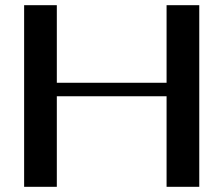

<svg xmlns="http://www.w3.org/2000/svg" viewBox="-20 -720 862 740"><path d="M73 -700H199V-401H622V-700H748V0H622V-349H199V0H73Z"/></svg>

Font: Fahkwang Medium
Style: Regular
Weight: 500
Version: Version 1.000; ttfautohint (v1.6)